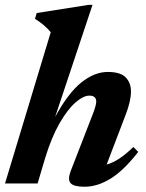

<svg xmlns="http://www.w3.org/2000/svg" viewBox="-22 -732 584 766"><path d="M158 -101 128 0H-2L180.5 -603.5Q156 -633 117.5 -657L124.5 -680L330.5 -712.5H347L198 -265.5Q250 -361 302.5 -403Q355 -445 408 -445Q458.5 -445 479.5 -423.2Q500.5 -401.5 500.5 -367.5Q500.5 -329.5 480 -276L403.5 -75.5Q428.5 -82.5 454.2 -99.5Q480 -116.5 510 -145.5L529.5 -126Q471.5 -51.5 419 -19.2Q366.5 13 315.5 13Q272.5 13 259.8 -1.2Q247 -15.5 260 -49.5L348.5 -277.5Q362 -312.5 362 -326.5Q362 -350.5 334.5 -350.5Q310.5 -350.5 279 -323Q247.5 -295.5 215.5 -240Q183.5 -184.5 158 -101Z"/></svg>

Font: Newsreader Text
Style: Bold Italic
Weight: 700
Italic angle: -17°
Designer: Hugues Gentile
Foundry: Production Type
Version: Version 1.001